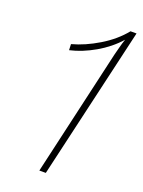

<svg xmlns="http://www.w3.org/2000/svg" viewBox="-129 -721 581 782"><g transform="rotate(20 162.0 -330.0)"><path d="M143 0 269 -549Q274 -567 278 -583.5Q282 -600 289 -620Q250 -576 196 -545Q142 -514 89 -502L88 -528Q144 -543 202 -578Q260 -613 298 -660H324L171 0Z"/></g></svg>

Font: Work Sans ExtraLight
Style: Italic
Weight: 200
Italic angle: -13°
Designer: Wei Huang
Foundry: Wei Huang
Version: Version 2.012; ttfautohint (v1.8.3)